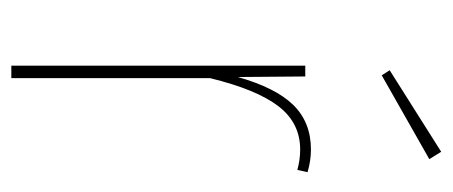

<svg xmlns="http://www.w3.org/2000/svg" viewBox="-250 -549 799 339"><g transform="rotate(90 149.5 -379.5)"><path d="M284 -523 280 -505Q262 -510 244 -510Q197 -510 167.5 -471.5Q138 -433 118 -351V0H96V-519H115L116 -400Q135 -467 165.5 -498Q196 -529 244 -529Q264 -529 284 -523ZM248 -759 261 -738 113 -654 104 -668Z"/></g></svg>

Font: Fira Sans Extra Condensed Thin
Style: Regular
Weight: 250
Width: 1
Designer: Carrois Corporate & Edenspiekermann AG
Foundry: Carrois Corporate GbR & Edenspiekermann AG
Version: Version 4.203